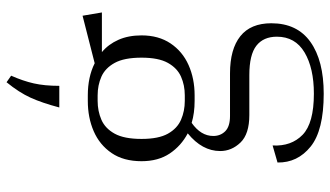

<svg xmlns="http://www.w3.org/2000/svg" viewBox="-231 -554 1008 586"><g transform="rotate(-90 273.0 -261.0)"><path d="M495 63Q495 142 438 182.5Q381 223 280 223Q168 223 118.5 183Q69 143 70 82L122 67Q119 124 154.5 158.5Q190 193 280 193Q358 193 406 164.5Q454 136 454 80Q454 39 426.5 17.5Q399 -4 337 -4H215Q157 -4 131 -31Q105 -58 105 -93Q105 -148 159 -192Q121 -212 97.5 -247Q74 -282 74 -333Q74 -388 99 -424.5Q124 -461 165.5 -479Q207 -497 258 -497H275Q331 -497 373 -476L518 -513L528 -454H407Q431 -434 444.5 -403.5Q458 -373 458 -333Q458 -281 433.5 -244.5Q409 -208 367.5 -189.5Q326 -171 275 -171H258Q221 -171 191 -180Q151 -152 151 -114Q151 -92 165.5 -77.5Q180 -63 212 -63H342Q416 -63 455.5 -31.5Q495 0 495 63ZM275 -201Q306 -201 332 -212.5Q358 -224 374 -252.5Q390 -281 390 -333Q390 -386 374 -415Q358 -444 332 -455.5Q306 -467 275 -467H258Q227 -467 200.5 -455.5Q174 -444 158 -415Q142 -386 142 -333Q142 -281 158 -252.5Q174 -224 200.5 -212.5Q227 -201 258 -201ZM315 -745 335 -731Q319 -695 311.5 -662Q304 -629 304 -584H238Q252 -637 268 -672Q284 -707 315 -745Z"/></g></svg>

Font: Inria Serif Light
Style: Regular
Weight: 300
Designer: Black Foundry Team
Foundry: Black Foundry
Version: Version 1.000; ttfautohint (v1.8.3)